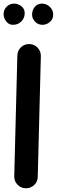

<svg xmlns="http://www.w3.org/2000/svg" viewBox="-33 -972 313 1057"><path d="M108.4 64.5H109.9C127 64.5 142.1 58.6 155.3 46.4C168 34.2 174.3 19.5 174.8 1.5L191.9 -663.1V-664.6C191.9 -681.6 186 -696.8 173.8 -710C161.6 -722.7 146.5 -729 128.4 -729.5H127C109.9 -729.5 94.7 -723.6 82 -711.4C69.3 -699.2 63 -684.1 62.5 -666L45.4 -1.5V0C45.4 17.1 51.3 32.2 63.5 44.9C75.7 57.6 90.3 64 108.4 64.5ZM259.8 -892.1C259.8 -908.7 253.4 -922.9 241.2 -934.6C229 -946.3 213.9 -952.1 196.8 -952.1C166 -952.1 143.6 -924.8 143.6 -891.6C143.6 -877.4 148.9 -864.7 159.7 -853C170.4 -841.3 184.1 -835.4 201.2 -835.4C215.8 -835.4 229.5 -840.8 241.7 -851.1C253.9 -861.3 259.8 -875 259.8 -892.1ZM103 -899.4C103 -915.5 96.7 -928.7 84.5 -938C72.3 -947.3 58.6 -952.1 44.4 -952.1C12.7 -952.1 -13.2 -926.8 -13.2 -894C-13.2 -880.4 -8.8 -867.2 1 -854.5C10.3 -841.8 22.9 -835.4 39.1 -835.4C57.1 -835.4 72.3 -841.8 84.5 -854C96.7 -866.2 103 -881.3 103 -899.4Z"/></svg>

Font: Mikhak
Style: Bold
Weight: 700
Designer: Amin Abedi
Version: Version 3.2